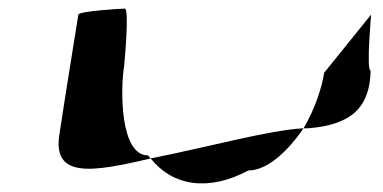

<svg xmlns="http://www.w3.org/2000/svg" viewBox="-20 -572 890 446"><path d="M118 -260C102 -158 191 -171 330 -204C329 -206 325 -209 324 -211C258 -211 260 -366 268 -416C269 -424 281 -552 270 -552C260 -552 163 -546 162 -538C162 -538 130 -340 118 -260ZM330 -204C382 -139 465 -127 557 -176C601 -176 649 -221 685 -274C606 -270 462 -230 330 -204ZM685 -274H696C796 -282 839 -322 841 -408C830 -408 843 -546 842 -538L733 -403C728 -370 712 -319 685 -274Z"/></svg>

Font: Ampere
Style: UltExtIta
Weight: 400
Version: Version 1